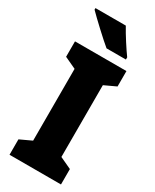

<svg xmlns="http://www.w3.org/2000/svg" viewBox="-234 -987 847 1047"><g transform="rotate(30 190.0 -463.5)"><path d="M225 -927H34V-917C67 -883 158 -798 196 -767H318V-781C295 -812 247 -886 225 -927ZM352 0V-97L279 -131V-583L352 -617V-714H28V-617L101 -583V-131L28 -97V0Z"/></g></svg>

Font: Noto Sans Thai Looped Condensed Black
Style: Regular
Weight: 900
Width: 3
Designer: Sasikarn Vongin, Ben Mitchell
Foundry: The Fontpad Ltd
Version: Version 1.001